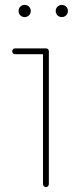

<svg xmlns="http://www.w3.org/2000/svg" viewBox="-20 -768 299 786"><path d="M168 -570H42C35 -570 30 -565 30 -558C30 -551 35 -546 42 -546H156V-15C156 -8 161 -2 168 -2C175 -2 180 -8 180 -15V-558C180 -565 175 -570 168 -570ZM81 -723C81 -723 81 -723 81 -723C81 -723 81 -723 81 -723C81 -723 81 -723 81 -723C81 -723 81 -723 81 -723ZM81 -748C67 -748 56 -737 56 -723C56 -709 67 -698 81 -698C95 -698 106 -709 106 -723C106 -737 95 -748 81 -748ZM233 -723C233 -723 233 -723 233 -723C233 -723 233 -723 233 -723C233 -723 233 -723 233 -723C233 -723 233 -723 233 -723ZM233 -748C219 -748 208 -737 208 -723C208 -709 219 -698 233 -698C247 -698 258 -709 258 -723C258 -737 247 -748 233 -748Z"/></svg>

Font: LS
Style: Light
Weight: 300
Designer: BSozoo
Foundry: BSozoo
Version: Version 001.000